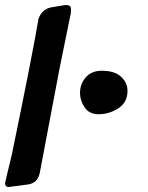

<svg xmlns="http://www.w3.org/2000/svg" viewBox="-57 -755 591 768"><path d="M-23 -7Q-36 -7 -37 -21Q-37 -25 -10 -135Q72 -532 96 -674L95 -673Q107 -716 145 -725L204 -735Q215 -735 221 -732Q227 -729 227 -716L226 -705L227 -706L181 -480L102 -63Q93 -22 54 -17ZM337 -298Q300 -298 281.5 -325.5Q263 -353 263 -383Q263 -419 286 -445.5Q309 -472 350 -472Q402 -472 427.5 -448Q453 -424 453 -392Q453 -345 416 -321.5Q379 -298 337 -298Z"/></svg>

Font: Bangerz
Style: Regular
Weight: 400
Designer: vernon adams
Foundry: Vernon Adams
Version: Version 2.10;February 7, 2025;FontCreator 13.0.0.2683 64-bit